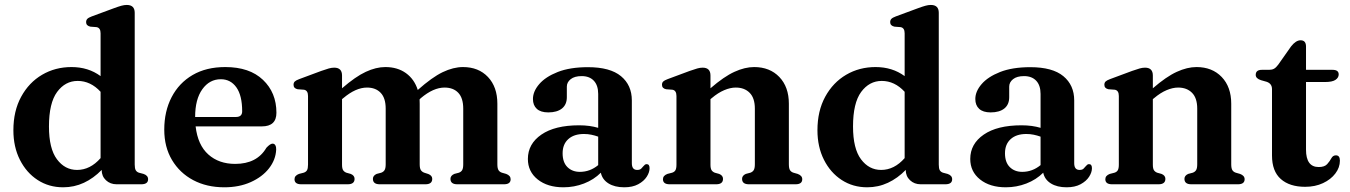

<svg xmlns="http://www.w3.org/2000/svg" viewBox="-20 -764 5598 796"><path d="M35.5 -224Q35.5 -304 67.8 -363Q100 -422 154.5 -454Q209 -486 276.5 -486Q346 -486 397 -448.5V-626Q397 -648.5 380.5 -651.5L354.5 -653.5Q337 -657.5 337 -672Q337 -680.5 342 -685.8Q347 -691 360.5 -696L452.5 -730Q471.5 -737 483.2 -740.2Q495 -743.5 505.5 -743.5Q538.5 -743.5 538.5 -711V-81.5Q538.5 -65.5 542.8 -58.2Q547 -51 556 -48L575 -43Q594 -36.5 594 -21Q594 0 565.5 0H463.5Q437 0 419.2 -16.8Q401.5 -33.5 401.5 -59.5Q368 -25 327.8 -6.2Q287.5 12.5 242 12.5Q182.5 12.5 136 -17.8Q89.5 -48 62.5 -101.5Q35.5 -155 35.5 -224ZM183 -239.5Q183 -148 216 -103.8Q249 -59.5 299.5 -59.5Q354 -59.5 397 -108.5V-383.5Q355.5 -428.5 302 -428.5Q250.5 -428.5 216.8 -382.8Q183 -337 183 -239.5Z M1126 -296.5Q1126 -240 1065.5 -240H791Q800 -162.5 843.8 -123.5Q887.5 -84.5 955 -84.5Q1045.5 -84.5 1084.5 -151.5Q1100.5 -168.5 1110 -168.5Q1118 -168.5 1121.8 -161.2Q1125.5 -154 1125 -143.5Q1123 -101.5 1095.2 -66Q1067.5 -30.5 1019.5 -9Q971.5 12.5 910 12.5Q837 12.5 781 -17.2Q725 -47 693 -100.8Q661 -154.5 661 -226.5Q661 -302.5 691.5 -361.2Q722 -420 778.5 -453Q835 -486 914 -486Q1014.5 -486 1070.2 -433Q1126 -380 1126 -296.5ZM895.5 -435.5Q848.5 -435.5 818.8 -394Q789 -352.5 789 -279H958Q984 -279 984 -302.5Q984 -368 960 -401.8Q936 -435.5 895.5 -435.5Z M1398 -451V-398Q1454 -446.5 1496.5 -466.2Q1539 -486 1577.5 -486Q1628 -486 1663 -460.8Q1698 -435.5 1712 -391Q1771 -443.5 1815.2 -464.8Q1859.5 -486 1899.5 -486Q1964 -486 2003 -444.8Q2042 -403.5 2042 -334V-83Q2042 -66 2046.8 -58.5Q2051.5 -51 2061 -48L2078.5 -43Q2097 -36 2097 -21Q2097 0 2069.5 0H1876Q1847.5 0 1847.5 -22.5Q1847.5 -36 1863.5 -43L1882.5 -48Q1892 -51.5 1896.2 -59Q1900.5 -66.5 1900.5 -83V-313.5Q1900.5 -357.5 1880 -379.2Q1859.5 -401 1823 -401Q1776.5 -401 1724.5 -357L1719.5 -352Q1720 -343.5 1720 -334V-83Q1720 -66 1724.8 -58.8Q1729.5 -51.5 1739 -48L1756 -42.5Q1772 -36 1772 -22.5Q1772 0 1743.5 0H1554.5Q1526 0 1526 -22.5Q1526 -36 1541.5 -43L1560.5 -48Q1570 -51.5 1574.5 -59Q1579 -66.5 1579 -83V-313.5Q1579 -357.5 1558.2 -379.2Q1537.5 -401 1501.5 -401Q1455 -401 1403 -357L1398 -353V-81.5Q1398 -65.5 1402.5 -58.5Q1407 -51.5 1416 -48L1434 -43Q1450 -36.5 1450 -22.5Q1450 0 1421.5 0H1229Q1201 0 1201 -21Q1201 -36 1219.5 -43L1239 -48Q1248.5 -51 1252.8 -58.2Q1257 -65.5 1257 -81.5V-366Q1257 -389 1240.5 -392L1214 -394Q1197 -397.5 1197 -412.5Q1197 -421 1202 -426Q1207 -431 1220.5 -436L1312 -470Q1331.5 -477 1343.2 -480.2Q1355 -483.5 1365.5 -483.5Q1398 -483.5 1398 -451Z M2168.5 -105Q2168.5 -167.5 2224.5 -206Q2280.5 -244.5 2381 -244.5Q2403.5 -244.5 2423.5 -241.8Q2443.5 -239 2460 -234V-374.5Q2460 -410 2442 -429.2Q2424 -448.5 2391.5 -448.5Q2362 -448.5 2346 -435.8Q2330 -423 2330 -405V-361Q2330 -330.5 2309.8 -314.2Q2289.5 -298 2253 -298Q2221.5 -298 2205.5 -312.8Q2189.5 -327.5 2189.5 -353.5Q2189.5 -385 2215.5 -415.2Q2241.5 -445.5 2292.2 -465.5Q2343 -485.5 2417.5 -485.5Q2509.5 -485.5 2554.5 -448.2Q2599.5 -411 2599.5 -347.5V-87.5Q2599.5 -59.5 2621.5 -59.5Q2633 -59.5 2638.2 -64.8Q2643.5 -70 2647.5 -75Q2650.5 -78.5 2653.5 -81Q2656.5 -83.5 2661 -83.5Q2673 -83.5 2673 -66.5Q2673 -49.5 2661.2 -31.2Q2649.5 -13 2626 -0.2Q2602.5 12.5 2568 12.5Q2528.5 12.5 2502.8 -3.5Q2477 -19.5 2471 -48Q2442 -19 2401.2 -3.2Q2360.5 12.5 2316 12.5Q2250 12.5 2209.2 -20Q2168.5 -52.5 2168.5 -105ZM2312.5 -128.5Q2312.5 -91 2332.5 -71.2Q2352.5 -51.5 2384 -51.5Q2426 -51.5 2460 -79.5V-197.5Q2446 -202.5 2431.5 -205.5Q2417 -208.5 2401 -208.5Q2359.5 -208.5 2336 -187.2Q2312.5 -166 2312.5 -128.5Z M2925.5 -451V-398Q2981.5 -446.5 3024.8 -466.2Q3068 -486 3106.5 -486Q3171.5 -486 3211 -444.8Q3250.5 -403.5 3250.5 -334V-83Q3250.5 -66 3255.2 -58.5Q3260 -51 3269.5 -48L3287 -43Q3306 -36 3306 -21Q3306 0 3278 0H3085Q3056.5 0 3056.5 -22.5Q3056.5 -36 3072 -43L3091 -48Q3100.5 -51.5 3105 -59Q3109.5 -66.5 3109.5 -83V-313.5Q3109.5 -357.5 3088 -379.2Q3066.5 -401 3030.5 -401Q3008 -401 2982.5 -390.2Q2957 -379.5 2930.5 -357L2925.5 -353V-81.5Q2925.5 -65.5 2930 -58.5Q2934.5 -51.5 2943.5 -48L2961.5 -43Q2977.5 -36.5 2977.5 -22.5Q2977.5 0 2949 0H2756.5Q2728.5 0 2728.5 -21Q2728.5 -36 2747 -43L2766.5 -48Q2776 -51 2780.2 -58.2Q2784.5 -65.5 2784.5 -81.5V-366Q2784.5 -389 2768 -392L2741.5 -394Q2724.5 -397.5 2724.5 -412.5Q2724.5 -421 2729.5 -426Q2734.5 -431 2748 -436L2839.5 -470Q2859 -477 2870.8 -480.2Q2882.5 -483.5 2893 -483.5Q2925.5 -483.5 2925.5 -451Z M3369 -224Q3369 -304 3401.2 -363Q3433.5 -422 3488 -454Q3542.5 -486 3610 -486Q3679.5 -486 3730.5 -448.5V-626Q3730.5 -648.5 3714 -651.5L3688 -653.5Q3670.5 -657.5 3670.5 -672Q3670.5 -680.5 3675.5 -685.8Q3680.5 -691 3694 -696L3786 -730Q3805 -737 3816.8 -740.2Q3828.5 -743.5 3839 -743.5Q3872 -743.5 3872 -711V-81.5Q3872 -65.5 3876.2 -58.2Q3880.5 -51 3889.5 -48L3908.5 -43Q3927.5 -36.5 3927.5 -21Q3927.5 0 3899 0H3797Q3770.5 0 3752.8 -16.8Q3735 -33.5 3735 -59.5Q3701.5 -25 3661.2 -6.2Q3621 12.5 3575.5 12.5Q3516 12.5 3469.5 -17.8Q3423 -48 3396 -101.5Q3369 -155 3369 -224ZM3516.5 -239.5Q3516.5 -148 3549.5 -103.8Q3582.5 -59.5 3633 -59.5Q3687.5 -59.5 3730.5 -108.5V-383.5Q3689 -428.5 3635.5 -428.5Q3584 -428.5 3550.2 -382.8Q3516.5 -337 3516.5 -239.5Z M4002.5 -105Q4002.5 -167.5 4058.5 -206Q4114.5 -244.5 4215 -244.5Q4237.5 -244.5 4257.5 -241.8Q4277.5 -239 4294 -234V-374.5Q4294 -410 4276 -429.2Q4258 -448.5 4225.5 -448.5Q4196 -448.5 4180 -435.8Q4164 -423 4164 -405V-361Q4164 -330.5 4143.8 -314.2Q4123.5 -298 4087 -298Q4055.5 -298 4039.5 -312.8Q4023.5 -327.5 4023.5 -353.5Q4023.5 -385 4049.5 -415.2Q4075.5 -445.5 4126.2 -465.5Q4177 -485.5 4251.5 -485.5Q4343.5 -485.5 4388.5 -448.2Q4433.5 -411 4433.5 -347.5V-87.5Q4433.5 -59.5 4455.5 -59.5Q4467 -59.5 4472.2 -64.8Q4477.5 -70 4481.5 -75Q4484.5 -78.5 4487.5 -81Q4490.5 -83.5 4495 -83.5Q4507 -83.5 4507 -66.5Q4507 -49.5 4495.2 -31.2Q4483.5 -13 4460 -0.2Q4436.5 12.5 4402 12.5Q4362.5 12.5 4336.8 -3.5Q4311 -19.5 4305 -48Q4276 -19 4235.2 -3.2Q4194.5 12.5 4150 12.5Q4084 12.5 4043.2 -20Q4002.5 -52.5 4002.5 -105ZM4146.5 -128.5Q4146.5 -91 4166.5 -71.2Q4186.5 -51.5 4218 -51.5Q4260 -51.5 4294 -79.5V-197.5Q4280 -202.5 4265.5 -205.5Q4251 -208.5 4235 -208.5Q4193.5 -208.5 4170 -187.2Q4146.5 -166 4146.5 -128.5Z M4759.5 -451V-398Q4815.5 -446.5 4858.8 -466.2Q4902 -486 4940.5 -486Q5005.5 -486 5045 -444.8Q5084.5 -403.5 5084.5 -334V-83Q5084.5 -66 5089.2 -58.5Q5094 -51 5103.5 -48L5121 -43Q5140 -36 5140 -21Q5140 0 5112 0H4919Q4890.5 0 4890.5 -22.5Q4890.5 -36 4906 -43L4925 -48Q4934.5 -51.5 4939 -59Q4943.5 -66.5 4943.5 -83V-313.5Q4943.5 -357.5 4922 -379.2Q4900.5 -401 4864.5 -401Q4842 -401 4816.5 -390.2Q4791 -379.5 4764.5 -357L4759.5 -353V-81.5Q4759.5 -65.5 4764 -58.5Q4768.5 -51.5 4777.5 -48L4795.5 -43Q4811.5 -36.5 4811.5 -22.5Q4811.5 0 4783 0H4590.5Q4562.5 0 4562.5 -21Q4562.5 -36 4581 -43L4600.5 -48Q4610 -51 4614.2 -58.2Q4618.5 -65.5 4618.5 -81.5V-366Q4618.5 -389 4602 -392L4575.5 -394Q4558.5 -397.5 4558.5 -412.5Q4558.5 -421 4563.5 -426Q4568.5 -431 4582 -436L4673.5 -470Q4693 -477 4704.8 -480.2Q4716.5 -483.5 4727 -483.5Q4759.5 -483.5 4759.5 -451Z M5231 -425 5208 -431.5Q5186 -438.5 5186 -453.5Q5186 -474.5 5211.5 -474.5H5241.5Q5253.5 -474.5 5261.8 -479Q5270 -483.5 5279 -495.5L5332.5 -571.5Q5352.5 -597 5372 -597Q5394.5 -597 5394.5 -571V-474.5H5504.5Q5530 -474.5 5530 -455.5Q5530 -442 5516.8 -433Q5503.5 -424 5474 -424H5394.5V-143.5Q5394.5 -71.5 5447 -71.5Q5471.5 -71.5 5482.2 -83.5Q5493 -95.5 5499.5 -107.8Q5506 -120 5518.5 -120Q5535 -120 5535 -98Q5535 -69.5 5516.2 -44.8Q5497.5 -20 5465 -4.8Q5432.5 10.5 5391 10.5Q5326.5 10.5 5290 -21.8Q5253.5 -54 5253.5 -119.5V-394.5Q5253.5 -417.5 5231 -425Z"/></svg>

Font: Fraunces 9pt S000 SemiBold
Style: Regular
Weight: 600
Version: Version 1.000; ttfautohint (v1.8.3)